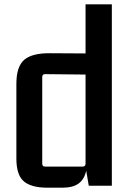

<svg xmlns="http://www.w3.org/2000/svg" viewBox="-20 -862 611 891"><path d="M499 -842V0H392L380 -70Q372 -31 345.5 -11Q319 9 270 9H200Q125 9 90.5 -20.5Q56 -50 56 -126V-473Q56 -553 92.5 -584.5Q129 -616 214 -615L377 -614V-842ZM189 -89H364Q377 -89 377 -103V-516L189 -518Q176 -518 176 -504V-103Q176 -89 189 -89Z"/></svg>

Font: Kdam Thmor Pro
Style: Regular
Weight: 400
Designer: Sovichet Tep, Longdey Hak
Foundry: Anagata Design
Version: Version 1.003; ttfautohint (v1.8.4.7-5d5b)